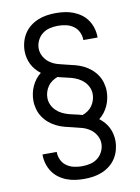

<svg xmlns="http://www.w3.org/2000/svg" viewBox="-102 -891 805 1102"><g transform="rotate(-10 300.0 -340.0)"><path d="M299 143Q273 143 247 139.5Q221 136 196.5 126.5Q172 117 151 101.5Q130 86 115.5 64.5Q101 43 93.5 17.5Q86 -8 86 -34Q86 -35 86 -35.5Q86 -36 86 -37H169Q169 -36 169 -36Q169 -36 169 -35Q169 -12 179.5 10Q190 32 209.5 45.5Q229 59 252 64Q275 69 299 69Q323 69 346.5 63.5Q370 58 389 43.5Q408 29 419 6.5Q430 -16 430 -40Q430 -65 417 -88Q404 -111 383 -125.5Q362 -140 337.5 -147Q313 -154 288 -159.5Q263 -165 238.5 -171.5Q214 -178 191.5 -189Q169 -200 149.5 -216.5Q130 -233 116 -254Q102 -275 95 -300Q88 -325 88 -350Q88 -371 92.5 -392.5Q97 -414 106 -433.5Q115 -453 128 -470Q141 -487 158 -500Q142 -512 128.5 -527.5Q115 -543 106 -561Q97 -579 92.5 -599Q88 -619 88 -639Q88 -665 95 -691Q102 -717 116.5 -739.5Q131 -762 152 -778.5Q173 -795 197.5 -805Q222 -815 248.5 -819Q275 -823 301 -823Q327 -823 353 -819.5Q379 -816 403.5 -806.5Q428 -797 449 -781.5Q470 -766 484.5 -744.5Q499 -723 506.5 -697.5Q514 -672 514 -646Q514 -645 514 -644.5Q514 -644 514 -643H431Q431 -644 431 -644Q431 -644 431 -645Q431 -668 420.5 -690Q410 -712 390.5 -725.5Q371 -739 348 -744Q325 -749 301 -749Q277 -749 253.5 -743.5Q230 -738 211 -723.5Q192 -709 181 -686.5Q170 -664 170 -640Q170 -615 183 -592Q196 -569 217 -554.5Q238 -540 262.5 -533Q287 -526 312 -520.5Q337 -515 361.5 -508.5Q386 -502 408.5 -491Q431 -480 450.5 -463.5Q470 -447 484 -426Q498 -405 505 -380Q512 -355 512 -330Q512 -309 507.5 -287.5Q503 -266 494 -246.5Q485 -227 472 -210Q459 -193 442 -180Q458 -168 471.5 -152.5Q485 -137 494 -119Q503 -101 507.5 -81Q512 -61 512 -41Q512 -15 505 11Q498 37 483.5 59.5Q469 82 448 98.5Q427 115 402.5 125Q378 135 351.5 139Q325 143 299 143ZM352 -220Q369 -226 384 -236.5Q399 -247 409 -261.5Q419 -276 424.5 -293Q430 -310 430 -328Q430 -349 421.5 -368Q413 -387 398.5 -401.5Q384 -416 365.5 -425.5Q347 -435 327.5 -440.5Q308 -446 288 -450Q268 -454 248 -460Q231 -454 216 -443.5Q201 -433 191 -418.5Q181 -404 175.5 -387Q170 -370 170 -352Q170 -331 178.5 -312Q187 -293 201.5 -278.5Q216 -264 234.5 -254.5Q253 -245 272.5 -239.5Q292 -234 312 -230Q332 -226 352 -220Z"/></g></svg>

Font: Zed Sans Extended
Style: Regular
Weight: 400
Width: 7
Designer: Belleve Invis
Foundry: Belleve Invis
Version: Version 1.0.0; ttfautohint (v1.8.4)